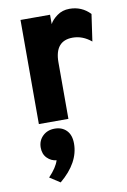

<svg xmlns="http://www.w3.org/2000/svg" viewBox="-91 -577 613 928"><g transform="rotate(-10 215.5 -113.5)"><path d="M75 0V-511H220V-465Q230 -485 256 -504Q282 -523 317 -523Q377 -523 418 -480L399 -348Q357 -383 308 -383Q220 -383 220 -277V0ZM79 263Q119 221 129 187Q103 185 83.5 165.5Q64 146 64 114Q64 80 87 57.5Q110 35 146 35Q182 35 204 57.5Q226 80 226 122Q226 216 130 296Z"/></g></svg>

Font: Overpass Heavy
Style: Regular
Weight: 900
Designer: Delve Withrington, Thomas Jockin
Foundry: Delve Fonts
Version: Version 3.000;DELV;Overpass